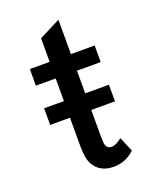

<svg xmlns="http://www.w3.org/2000/svg" viewBox="-146 -836 791 965"><g transform="rotate(-20 250.0 -354.0)"><path d="M293.5 41Q220.7 41 188 -16.6Q170.9 -47.9 170.9 -115.2V-266.1H64.9V-355H170.9V-476.1H64.9V-564.9H170.9V-690.9L284.7 -749V-564.9H411.6V-476.1H284.7V-355H411.6V-266.1H284.7V-127.9Q284.7 -86.4 289.1 -76.7Q296.9 -57.1 317.4 -57.1Q343.3 -57.1 373.5 -83L406.7 -4.9Q360.4 41 293.5 41Z"/></g></svg>

Font: BIZ UDGothic
Style: Bold
Weight: 700
Monospace: yes
Designer: TypeBank Co., Ltd.
Foundry: Morisawa Inc.
Version: Version 1.05